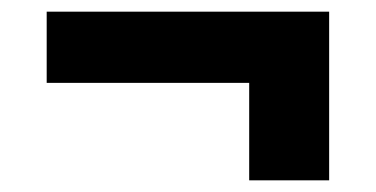

<svg xmlns="http://www.w3.org/2000/svg" viewBox="-20 -406 644 329"><path d="M544 -386H60V-264H407V-97H544Z"/></svg>

Font: Work Sans
Style: Bold
Weight: 700
Designer: Wei Huang
Foundry: Wei Huang
Version: Version 2.012